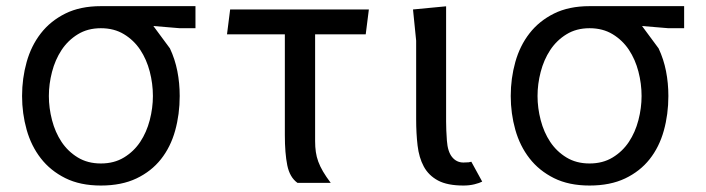

<svg xmlns="http://www.w3.org/2000/svg" viewBox="-20 -580 2240 609"><path d="M50 -275.5Q50 -331.5 64.5 -383.2Q79 -435 109.5 -474.2Q140 -513.5 187.2 -537Q234.5 -560.5 300 -560.5H600V-490.5H550L466.5 -497.5L519 -426.5Q535 -392.5 542.5 -354.5Q550 -316.5 550 -275.5Q550 -217.5 535.5 -165.5Q521 -113.5 490.5 -75Q460 -36.5 412.8 -14Q365.5 8.5 300 8.5Q234.5 8.5 187.2 -15Q140 -38.5 109.5 -77.8Q79 -117 64.5 -168.5Q50 -220 50 -275.5ZM135 -275.5Q135 -237.5 145 -199Q155 -160.5 175.2 -130Q195.5 -99.5 226.8 -80.5Q258 -61.5 300 -61.5Q342 -61.5 373.2 -80.5Q404.5 -99.5 424.8 -130Q445 -160.5 455 -199Q465 -237.5 465 -275.5Q465 -314.5 455 -353Q445 -391.5 424.8 -422Q404.5 -452.5 373.2 -471.5Q342 -490.5 300 -490.5Q258 -490.5 226.8 -471.2Q195.5 -452 175.2 -421.2Q155 -390.5 145 -352Q135 -313.5 135 -275.5Z M979.5 -471V-132.5Q979.5 -113.5 981.8 -98Q984 -82.5 989.5 -67.5Q995 -52.5 1004.5 -36.2Q1014 -20 1029 0H923.5Q899 -17.5 891.2 -55.8Q883.5 -94 883.5 -151.5V-471H700L710 -550H1150L1140 -471Z M1300 -451 1290 -550 1395 -560V-194.5Q1395 -168.5 1397.5 -133.8Q1400 -99 1414 -81.8Q1428 -64.5 1450 -64.5Q1461 -64.5 1466.5 -65.2Q1472 -66 1475 -67L1509.5 -4Q1501 0.5 1485 4.5Q1469 8.5 1450 8.5Q1399 8.5 1369.2 -7.5Q1339.5 -23.5 1324.2 -51.8Q1309 -80 1304.5 -118.5Q1300 -157 1300 -201.5Z M1600 -275.5Q1600 -331.5 1614.5 -383.2Q1629 -435 1659.5 -474.2Q1690 -513.5 1737.2 -537Q1784.5 -560.5 1850 -560.5H2150V-490.5H2100L2016.5 -497.5L2069 -426.5Q2085 -392.5 2092.5 -354.5Q2100 -316.5 2100 -275.5Q2100 -217.5 2085.5 -165.5Q2071 -113.5 2040.5 -75Q2010 -36.5 1962.8 -14Q1915.5 8.5 1850 8.5Q1784.5 8.5 1737.2 -15Q1690 -38.5 1659.5 -77.8Q1629 -117 1614.5 -168.5Q1600 -220 1600 -275.5ZM1685 -275.5Q1685 -237.5 1695 -199Q1705 -160.5 1725.2 -130Q1745.5 -99.5 1776.8 -80.5Q1808 -61.5 1850 -61.5Q1892 -61.5 1923.2 -80.5Q1954.5 -99.5 1974.8 -130Q1995 -160.5 2005 -199Q2015 -237.5 2015 -275.5Q2015 -314.5 2005 -353Q1995 -391.5 1974.8 -422Q1954.5 -452.5 1923.2 -471.5Q1892 -490.5 1850 -490.5Q1808 -490.5 1776.8 -471.2Q1745.5 -452 1725.2 -421.2Q1705 -390.5 1695 -352Q1685 -313.5 1685 -275.5Z"/></svg>

Font: B612
Style: Regular
Weight: 400
Designer: Nicolas Chauveau, Thomas Paillot, Jonathan Favre-Lamarine, Jean-Luc Vinot
Foundry: AIRBUS
Version: Version 1.008